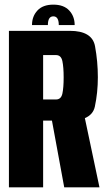

<svg xmlns="http://www.w3.org/2000/svg" viewBox="-20 -808 464 828"><path d="M18.5 0V-675H281Q377.5 -675 389.8 -608.8Q402 -542.5 402 -475Q402 -408.5 389 -348Q381.5 -313.5 346 -298.5L409 0H257L204 -288H166V0ZM166 -379H221.5Q243.5 -379 249 -404.2Q254.5 -429.5 254.5 -474Q254.5 -518.5 249 -544.5Q243.5 -570.5 221.5 -570.5H166ZM210 -788Q255 -788 278.5 -762.8Q302 -737.5 302 -700H233.5Q233.5 -737.5 210 -737.5Q186.5 -737.5 186.5 -700H118Q118 -737.5 141.5 -762.8Q165 -788 210 -788Z"/></svg>

Font: Anybody Condensed Regular
Style: Bold
Weight: 700
Width: 3
Designer: Tyler Finck
Foundry: Etcetera Type Company
Version: Version 1.010; ttfautohint (v1.8.3) -l 8 -r 50 -G 200 -x 14 